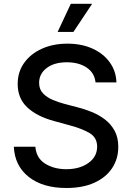

<svg xmlns="http://www.w3.org/2000/svg" viewBox="-20 -964 686 997"><path d="M324.7 12.2Q202.1 12.2 129.4 -45.2Q56.6 -102.5 51.8 -202.1H163.6Q168.5 -142.6 214.8 -114Q261.2 -85.4 324.2 -85.4Q393.6 -85.4 439 -117.7Q484.4 -149.9 484.4 -202.6Q484.4 -250 444.6 -273.2Q404.8 -296.4 346.2 -312L261.2 -335.4Q171.9 -359.4 121.8 -406.2Q71.8 -453.1 71.8 -527.8Q71.8 -590.8 105.7 -637.9Q139.6 -685.1 198 -711.2Q256.3 -737.3 329.6 -737.3Q404.3 -737.3 461.2 -711.2Q518.1 -685.1 550.5 -639.4Q583 -593.8 584.5 -536.1H476.1Q470.7 -585.9 429.9 -613.3Q389.2 -640.6 327.1 -640.6Q261.2 -640.6 222.2 -610.6Q183.1 -580.6 183.1 -534.2Q183.1 -499.5 204.1 -478.3Q225.1 -457 255.6 -444.6Q286.1 -432.1 314 -424.8L384.8 -406.2Q419.4 -397.5 456.3 -382.6Q493.2 -367.7 524.4 -344Q555.7 -320.3 575 -285.4Q594.2 -250.5 594.2 -201.2Q594.2 -139.6 562.5 -91.3Q530.8 -43 470.5 -15.4Q410.2 12.2 324.7 12.2ZM279.3 -798.3 347.7 -944.3H458.5L361.3 -798.3Z"/></svg>

Font: Inter Medium
Style: Regular
Weight: 500
Designer: Rasmus Andersson
Foundry: rsms
Version: Version 4.001;git-9221beed3